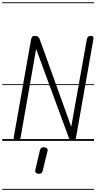

<svg xmlns="http://www.w3.org/2000/svg" viewBox="-25 -1246 852 1698"><path d="M124 0Q108 0 101.2 -8.2Q94.5 -16.5 96.5 -31L249.5 -895Q252.5 -912 259.2 -920.2Q266 -928.5 285.5 -928.5Q302.5 -928.5 312 -920.8Q321.5 -913 324.5 -903.5L605 -125L742.5 -895.5Q745 -911.5 752.8 -920Q760.5 -928.5 778.5 -928.5Q795.5 -928.5 799.5 -919.5Q803.5 -910.5 799.5 -891.5L647.5 -31Q645.5 -20 641.2 -10Q637 0 618.5 0Q605 0 597.2 -6.2Q589.5 -12.5 586 -21.5L294.5 -813L158 -34.5Q156 -22 150.2 -11Q144.5 0 124 0ZM124 0Q108 0 101.2 -8.2Q94.5 -16.5 96.5 -31L249.5 -895Q252.5 -912 259.2 -920.2Q266 -928.5 285.5 -928.5Q302.5 -928.5 312 -920.8Q321.5 -913 324.5 -903.5L605 -125L742.5 -895.5Q745 -911.5 752.8 -920Q760.5 -928.5 778.5 -928.5Q795.5 -928.5 799.5 -919.5Q803.5 -910.5 799.5 -891.5L647.5 -31Q645.5 -20 641.2 -10Q637 0 618.5 0Q605 0 597.2 -6.2Q589.5 -12.5 586 -21.5L294.5 -813L158 -34.5Q156 -22 150.2 -11Q144.5 0 124 0ZM313.5 291Q299 289.5 291.5 281Q284 272.5 288 254L328 83.5Q332 66.5 341.8 60.8Q351.5 55 367 56.5Q382 58 390.5 65.8Q399 73.5 395 90.5L353 263Q349 280 338.5 286.2Q328 292.5 313.5 291ZM-5 424.5H806.5V432.5H-5ZM-5 -16H806.5V0H-5ZM-5 -501.5H806.5V-493.5H-5ZM-5 -1226H806.5V-1218H-5Z"/></svg>

Font: Edu AU VIC WA NT Guides
Style: Regular
Weight: 400
Designer: Tina and Corey Anderson, Eben Sorkin, Mirko Velimirovic
Foundry: Google for Education
Version: Version 1.001